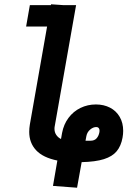

<svg xmlns="http://www.w3.org/2000/svg" viewBox="-20 -749 640 897"><path d="M248 1Q181 -12.5 148.8 -47Q116.5 -81.5 116.5 -133Q116.5 -149.5 119.5 -167.5L200 -625H102L119.5 -725H218L218.5 -729L276.5 -725H335.5L324 -660L236 -161Q234.5 -154.5 234.5 -147.5Q234.5 -131 242.8 -118.8Q251 -106.5 265 -99.5L270 -128Q277.5 -168 300 -198.2Q322.5 -228.5 356 -244.8Q389.5 -261 428 -261Q465 -261 494 -246Q523 -231 539.2 -203Q555.5 -175 555.5 -137.5Q555.5 -122.5 552.5 -106Q545.5 -67 525.2 -42.5Q505 -18 465.5 -5.5Q426 7 361.5 8.5L340 128L227.5 119.5ZM402.5 -91.5Q421.5 -91.5 431.5 -103Q441.5 -114.5 444.5 -132Q445 -134.5 445 -139Q445 -147 441 -151.2Q437 -155.5 430 -155.5Q415 -155.5 401 -143.5Q387 -131.5 383.5 -113L379.5 -91.5Z"/></svg>

Font: JuliaMono SemiBold
Style: Italic
Weight: 600
Italic angle: -9°
Monospace: yes
Designer: cormullion
Foundry: corm
Version: Version 0.056; ttfautohint (v1.8.4)